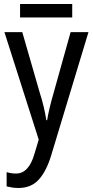

<svg xmlns="http://www.w3.org/2000/svg" viewBox="-20 -697 464 957"><path d="M80 -677V-610H340V-677ZM173 -1 152 69Q124 168 60 168Q37 168 13 161V232Q25 235 39.5 237.5Q54 240 72 240Q135 240 173 198.5Q211 157 235 78L421 -537H332L247 -233Q223 -150 215 -98H211Q206 -130 198 -164Q190 -198 179 -232L91 -537H2Z"/></svg>

Font: Noto Sans Display SemiCondensed
Style: Regular
Weight: 400
Width: 4
Designer: Monotype Design team
Foundry: Monotype Imaging Inc.
Version: 1.000